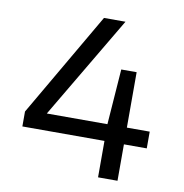

<svg xmlns="http://www.w3.org/2000/svg" viewBox="-78 -762 799 836"><g transform="rotate(10 321.5 -344.0)"><path d="M410 -161V0H496V-161H597V-235H496V-480H428L410 -235H142L410 -688H315L47 -227V-161Z"/></g></svg>

Font: Saira UNSAM
Style: Regular
Weight: 400
Designer: Hector Gatti with collaboration of the Omnibus-Type team
Foundry: Omnibus-Type
Version: Version 0.072;PS 000.072;hotconv 1.0.88;makeotf.lib2.5.64775